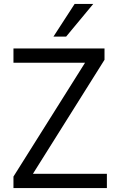

<svg xmlns="http://www.w3.org/2000/svg" viewBox="-20 -950 590 970"><path d="M48 0V-58L431 -667L435 -633H48V-705H508V-648L125 -38L121 -72H520V0ZM250 -765 357 -930H451L314 -765Z"/></svg>

Font: Nunito Sans 10pt SemiCondensed
Style: Regular
Weight: 400
Width: 4
Designer: Vernon Adams
Foundry: Vernon Adams
Version: Version 3.101;gftools[0.9.27]